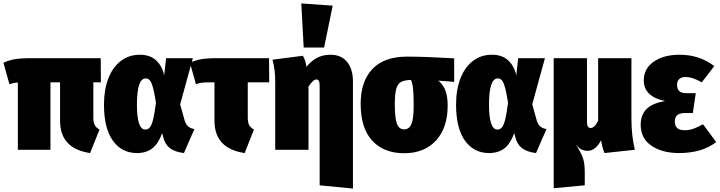

<svg xmlns="http://www.w3.org/2000/svg" viewBox="-33 -873 4194 1119"><path d="M547 -118 492 19Q317 -7 317 -169V-393H261V0H71V-392Q47 -391 22 -382L-13 -507Q15 -521 50.5 -527.5Q86 -534 153 -534H554L555 -393H511V-188Q511 -160 519 -144.5Q527 -129 547 -118Z M924 -434 935 -534H1091L1017 -265L1042 -175Q1049 -149 1063.5 -136.5Q1078 -124 1100 -121L1039 19Q987 13 957.5 -9.5Q928 -32 918 -75L912 -97Q890 -36 855 -8.5Q820 19 765 19Q677 19 625 -53Q573 -125 573 -263Q573 -350 598.5 -416Q624 -482 671.5 -518Q719 -554 782 -554Q841 -554 876.5 -521.5Q912 -489 924 -434ZM765 -263Q765 -118 814 -118Q831 -118 841.5 -132Q852 -146 860 -179Q868 -212 876 -274Q863 -356 851 -386Q839 -416 816 -416Q765 -416 765 -263Z M1447 -118 1393 19Q1217 -7 1217 -169V-393H1191Q1157 -393 1142 -391Q1127 -389 1109 -382L1074 -507Q1102 -521 1137 -527.5Q1172 -534 1235 -534H1535L1536 -393H1411V-188Q1411 -160 1419 -144.5Q1427 -129 1447 -118Z M2024 -398V226L1830 207V-373Q1830 -393 1825 -401.5Q1820 -410 1811 -410Q1792 -410 1764 -367L1765 -360V0H1571V-396Q1571 -470 1555 -525L1732 -548Q1747 -524 1753 -484Q1784 -521 1817.5 -537.5Q1851 -554 1894 -554Q1955 -554 1989.5 -512.5Q2024 -471 2024 -398ZM1723 -853 1906 -840 1856 -596H1737Z M2614 -396 2522 -403Q2551 -378 2563.5 -344Q2576 -310 2576 -257Q2576 -128 2508 -54Q2440 20 2323 20Q2204 20 2136.5 -53Q2069 -126 2069 -268Q2069 -398 2137 -470.5Q2205 -543 2341 -543Q2442 -543 2614 -533ZM2378 -257Q2378 -322 2374.5 -355.5Q2371 -389 2362 -407Q2324 -406 2304.5 -395.5Q2285 -385 2276.5 -355.5Q2268 -326 2268 -267Q2268 -183 2280.5 -151Q2293 -119 2323 -119Q2352 -119 2365 -150.5Q2378 -182 2378 -257Z M2976 -434 2987 -534H3143L3069 -265L3094 -175Q3101 -149 3115.5 -136.5Q3130 -124 3152 -121L3091 19Q3039 13 3009.5 -9.5Q2980 -32 2970 -75L2964 -97Q2942 -36 2907 -8.5Q2872 19 2817 19Q2729 19 2677 -53Q2625 -125 2625 -263Q2625 -350 2650.5 -416Q2676 -482 2723.5 -518Q2771 -554 2834 -554Q2893 -554 2928.5 -521.5Q2964 -489 2976 -434ZM2817 -263Q2817 -118 2866 -118Q2883 -118 2893.5 -132Q2904 -146 2912 -179Q2920 -212 2928 -274Q2915 -356 2903 -386Q2891 -416 2868 -416Q2817 -416 2817 -263Z M3490 19Q3483 2 3479 -13Q3475 -28 3470 -55Q3437 6 3392 6Q3373 6 3356 -2Q3339 -10 3322 -32Q3350 10 3362.5 42.5Q3375 75 3375 128V207L3194 224V-534H3388V-161Q3388 -127 3410 -127Q3420 -127 3431.5 -137.5Q3443 -148 3453 -169V-534H3647V-184Q3647 -82 3667 0Z M4130 -488 4057 -393Q4029 -409 4006.5 -416.5Q3984 -424 3960 -424Q3939 -424 3926 -412.5Q3913 -401 3913 -379Q3913 -330 3964 -330H4022L4005 -214H3956Q3900 -214 3900 -165Q3900 -139 3914 -126.5Q3928 -114 3959 -114Q3982 -114 4006.5 -122Q4031 -130 4064 -149L4141 -45Q4059 19 3924 19Q3826 19 3763.5 -24Q3701 -67 3701 -145Q3701 -204 3735.5 -238Q3770 -272 3843 -284Q3719 -310 3719 -405Q3719 -473 3777 -513.5Q3835 -554 3928 -554Q4043 -554 4130 -488Z"/></svg>

Font: Fira Sans Condensed Black
Style: Regular
Weight: 900
Width: 3
Designer: Carrois Corporate & Edenspiekermann AG
Foundry: Carrois Corporate GbR & Edenspiekermann AG
Version: Version 4.203